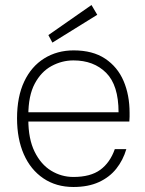

<svg xmlns="http://www.w3.org/2000/svg" viewBox="-20 -734 580 766"><path d="M273 12Q204 12 153 -22.5Q102 -57 75 -118.5Q48 -180 48 -262Q48 -348 76.5 -408.5Q105 -469 156.5 -501Q208 -533 274 -533Q350 -533 399.5 -500Q449 -467 473 -411Q497 -355 497 -284Q497 -276 497 -268Q497 -260 496 -249H79V-286H453Q453 -394 403.5 -443.5Q354 -493 273 -493Q227 -493 185.5 -470.5Q144 -448 118.5 -400Q93 -352 93 -274V-257Q93 -180 118 -129Q143 -78 184 -53Q225 -28 273 -28Q341 -28 380 -56.5Q419 -85 438 -139H484Q471 -95 444 -61Q417 -27 374.5 -7.5Q332 12 273 12ZM189 -564 173 -594 345 -714 368 -675Z"/></svg>

Font: DM Sans 10pt ExtraLight
Style: Regular
Weight: 250
Version: Version 4.004;gftools[0.9.30]